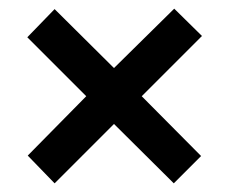

<svg xmlns="http://www.w3.org/2000/svg" viewBox="-20 -641 530 443"><path d="M44 -282 179 -419 43 -555 106 -620 243 -484 382 -621 446 -558 307 -419 444 -281 381 -218 243 -355 106 -218Z"/></svg>

Font: Noto Sans Telugu UI Condensed SemiBold
Style: Regular
Weight: 600
Width: 3
Designer: Jelle Bosma - Monotype Design Team
Foundry: Monotype Imaging Inc.
Version: Version 2.005